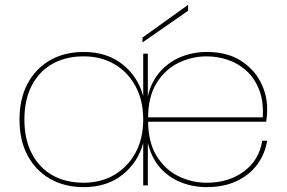

<svg xmlns="http://www.w3.org/2000/svg" viewBox="-20 -760 1175 787"><path d="M577 -261V-279H1057Q1061 -344 1042.5 -391.5Q1024 -439 990.5 -469.5Q957 -500 914.5 -514.5Q872 -529 827 -529Q766 -529 711 -502Q656 -475 621.5 -419Q587 -363 587 -275V-266Q587 -178 621.5 -121.5Q656 -65 711 -38Q766 -11 827 -11Q917 -11 979.5 -57Q1042 -103 1055 -183H1075Q1066 -128 1034 -85Q1002 -42 949.5 -17.5Q897 7 827 7Q771 7 721 -13Q671 -33 635.5 -73.5Q600 -114 586 -175V0H567V-174Q546 -95 482.5 -44Q419 7 323 7Q245 7 186 -26.5Q127 -60 93.5 -122Q60 -184 60 -270Q60 -356 93.5 -418Q127 -480 186 -513.5Q245 -547 323 -547Q419 -547 482.5 -496Q546 -445 567 -366V-540H586V-365Q600 -425 635.5 -465.5Q671 -506 721 -526.5Q771 -547 827 -547Q910 -547 965 -512.5Q1020 -478 1047.5 -425Q1075 -372 1075 -315Q1075 -296 1074 -285.5Q1073 -275 1071 -261ZM80 -270Q80 -190 110 -131.5Q140 -73 194.5 -42Q249 -11 323 -11Q394 -11 449 -43.5Q504 -76 535.5 -134Q567 -192 567 -270Q567 -348 535.5 -406.5Q504 -465 449 -497Q394 -529 323 -529Q249 -529 194.5 -498Q140 -467 110 -409Q80 -351 80 -270ZM564 -606 751 -740V-716L564 -586Z"/></svg>

Font: Poppins Devanagari Thin
Style: Regular
Weight: 100
Designer: Ninad Kale (Devanagari), Jonny Pinhorn (Latin)
Foundry: Indian Type Foundry
Version: 4.005